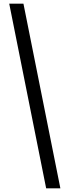

<svg xmlns="http://www.w3.org/2000/svg" viewBox="-20 -820 377 1040"><path d="M307 200 107 -800H30L230 200Z"/></svg>

Font: Big Shoulders Display Medium
Style: Regular
Weight: 500
Designer: Patric King
Foundry: XO Type Co
Version: Version 1.000; ttfautohint (v1.8.2)